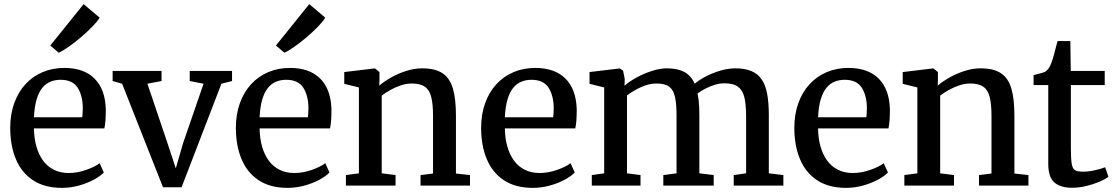

<svg xmlns="http://www.w3.org/2000/svg" viewBox="-20 -899 5400 930"><path d="M280 11Q195.5 11 139.8 -26Q84 -63 56.8 -128.5Q29.5 -194 29.5 -279.5Q29.5 -345.5 48.8 -399Q68 -452.5 103 -490.8Q138 -529 186.2 -549.5Q234.5 -570 291.5 -570Q386 -570 437.8 -518.5Q489.5 -467 492.5 -370.5Q492.5 -340 491 -317.2Q489.5 -294.5 485.5 -277H144.5Q145 -229.5 156.2 -189.8Q167.5 -150 188.5 -121.2Q209.5 -92.5 240.8 -76.8Q272 -61 312.5 -61Q354.5 -61 397.2 -76Q440 -91 462.5 -108.5L483 -63.5Q465 -45 433.2 -28Q401.5 -11 361.5 0Q321.5 11 280 11ZM144.5 -331H378.5Q379.5 -339.5 380.2 -352Q381 -364.5 381 -374Q381 -434.5 356.5 -473.5Q332 -512.5 273.5 -512.5Q247 -512.5 224.8 -503.5Q202.5 -494.5 185.2 -473.8Q168 -453 157.5 -418Q147 -383 144.5 -331ZM264 -644 223.5 -678.5 385 -879 462.5 -813.5Q452 -795.5 427.5 -770.2Q403 -745 372.5 -719Q342 -693 313.2 -672.8Q284.5 -652.5 265 -644Z M769.5 8 571.5 -493.5 525.5 -506.5V-555.5H762.5V-506.5L694 -493.5L790.5 -208L831.5 -83.5L866.5 -204.5L966 -493.5L899 -506.5V-555.5H1104V-506.5L1052.5 -493.5L859.5 8Z M1373 11Q1288.5 11 1232.8 -26Q1177 -63 1149.8 -128.5Q1122.5 -194 1122.5 -279.5Q1122.5 -345.5 1141.8 -399Q1161 -452.5 1196 -490.8Q1231 -529 1279.2 -549.5Q1327.5 -570 1384.5 -570Q1479 -570 1530.8 -518.5Q1582.5 -467 1585.5 -370.5Q1585.5 -340 1584 -317.2Q1582.5 -294.5 1578.5 -277H1237.5Q1238 -229.5 1249.2 -189.8Q1260.5 -150 1281.5 -121.2Q1302.5 -92.5 1333.8 -76.8Q1365 -61 1405.5 -61Q1447.5 -61 1490.2 -76Q1533 -91 1555.5 -108.5L1576 -63.5Q1558 -45 1526.2 -28Q1494.5 -11 1454.5 0Q1414.5 11 1373 11ZM1237.5 -331H1471.5Q1472.5 -339.5 1473.2 -352Q1474 -364.5 1474 -374Q1474 -434.5 1449.5 -473.5Q1425 -512.5 1366.5 -512.5Q1340 -512.5 1317.8 -503.5Q1295.5 -494.5 1278.2 -473.8Q1261 -453 1250.5 -418Q1240 -383 1237.5 -331ZM1357 -644 1316.5 -678.5 1478 -879 1555.5 -813.5Q1545 -795.5 1520.5 -770.2Q1496 -745 1465.5 -719Q1435 -693 1406.2 -672.8Q1377.5 -652.5 1358 -644Z M1718.5 -59.5V-475.5L1647.5 -493V-550L1793.5 -567.5H1796.5L1818 -550V-508.5L1817 -484Q1839 -503.5 1872.8 -522.8Q1906.5 -542 1946.2 -555Q1986 -568 2025 -568Q2088 -568 2123.5 -544.2Q2159 -520.5 2173.8 -470Q2188.5 -419.5 2188.5 -339.5V-58.5L2256.5 -51V0H2017V-51L2077.5 -58.5V-339Q2077.5 -393 2069.2 -427.5Q2061 -462 2038.8 -478.2Q2016.5 -494.5 1974.5 -494.5Q1948.5 -494.5 1921.5 -485.5Q1894.5 -476.5 1870.5 -463Q1846.5 -449.5 1829 -436V-59.5L1896 -51V0H1655.5V-51Z M2561 11Q2476.5 11 2420.8 -26Q2365 -63 2337.8 -128.5Q2310.5 -194 2310.5 -279.5Q2310.5 -345.5 2329.8 -399Q2349 -452.5 2384 -490.8Q2419 -529 2467.2 -549.5Q2515.5 -570 2572.5 -570Q2667 -570 2718.8 -518.5Q2770.5 -467 2773.5 -370.5Q2773.5 -340 2772 -317.2Q2770.5 -294.5 2766.5 -277H2425.5Q2426 -229.5 2437.2 -189.8Q2448.5 -150 2469.5 -121.2Q2490.5 -92.5 2521.8 -76.8Q2553 -61 2593.5 -61Q2635.5 -61 2678.2 -76Q2721 -91 2743.5 -108.5L2764 -63.5Q2746 -45 2714.2 -28Q2682.5 -11 2642.5 0Q2602.5 11 2561 11ZM2425.5 -331H2659.5Q2660.5 -339.5 2661.2 -352Q2662 -364.5 2662 -374Q2662 -434.5 2637.5 -473.5Q2613 -512.5 2554.5 -512.5Q2528 -512.5 2505.8 -503.5Q2483.5 -494.5 2466.2 -473.8Q2449 -453 2438.5 -418Q2428 -383 2425.5 -331Z M2846.5 0V-51L2906.5 -59.5V-475.5L2835.5 -493V-550L2981.5 -567.5L2998 -557L3006 -517L3005 -483.5Q3027.5 -504 3062.8 -523.2Q3098 -542.5 3137.2 -555.2Q3176.5 -568 3209 -568Q3262.5 -568 3295.2 -550Q3328 -532 3345 -493.5Q3364.5 -510.5 3397 -527.8Q3429.5 -545 3468 -556.5Q3506.5 -568 3542.5 -568Q3588.5 -568 3620 -554.5Q3651.5 -541 3670 -513.5Q3688.5 -486 3696.2 -443Q3704 -400 3704 -340V-59.5L3774.5 -51V0H3534V-51L3594 -59.5V-336.5Q3594 -390.5 3586 -425.8Q3578 -461 3555.5 -478.2Q3533 -495.5 3489 -495.5Q3465.5 -495.5 3441.2 -488Q3417 -480.5 3395.5 -469Q3374 -457.5 3359 -446.5Q3362 -431.5 3364 -414.5Q3366 -397.5 3366.8 -378.5Q3367.5 -359.5 3367.5 -338.5V-59.5L3437 -51V0H3193V-51L3257 -59.5V-339Q3257 -393 3250 -427.5Q3243 -462 3222.5 -478.2Q3202 -494.5 3160 -494.5Q3122 -494.5 3082.8 -476Q3043.5 -457.5 3017 -436.5V-59.5L3082.5 -51V0Z M4078 11Q3993.5 11 3937.8 -26Q3882 -63 3854.8 -128.5Q3827.5 -194 3827.5 -279.5Q3827.5 -345.5 3846.8 -399Q3866 -452.5 3901 -490.8Q3936 -529 3984.2 -549.5Q4032.5 -570 4089.5 -570Q4184 -570 4235.8 -518.5Q4287.5 -467 4290.5 -370.5Q4290.5 -340 4289 -317.2Q4287.5 -294.5 4283.5 -277H3942.5Q3943 -229.5 3954.2 -189.8Q3965.5 -150 3986.5 -121.2Q4007.5 -92.5 4038.8 -76.8Q4070 -61 4110.5 -61Q4152.5 -61 4195.2 -76Q4238 -91 4260.5 -108.5L4281 -63.5Q4263 -45 4231.2 -28Q4199.5 -11 4159.5 0Q4119.5 11 4078 11ZM3942.5 -331H4176.5Q4177.5 -339.5 4178.2 -352Q4179 -364.5 4179 -374Q4179 -434.5 4154.5 -473.5Q4130 -512.5 4071.5 -512.5Q4045 -512.5 4022.8 -503.5Q4000.5 -494.5 3983.2 -473.8Q3966 -453 3955.5 -418Q3945 -383 3942.5 -331Z M4423.5 -59.5V-475.5L4352.5 -493V-550L4498.5 -567.5H4501.5L4523 -550V-508.5L4522 -484Q4544 -503.5 4577.8 -522.8Q4611.5 -542 4651.2 -555Q4691 -568 4730 -568Q4793 -568 4828.5 -544.2Q4864 -520.5 4878.8 -470Q4893.5 -419.5 4893.5 -339.5V-58.5L4961.5 -51V0H4722V-51L4782.5 -58.5V-339Q4782.5 -393 4774.2 -427.5Q4766 -462 4743.8 -478.2Q4721.5 -494.5 4679.5 -494.5Q4653.5 -494.5 4626.5 -485.5Q4599.5 -476.5 4575.5 -463Q4551.5 -449.5 4534 -436V-59.5L4601 -51V0H4360.5V-51Z M5172 10.5Q5117 10.5 5087.2 -15.2Q5057.5 -41 5057.5 -106V-487H4986.5V-535Q4997 -538 5009 -541Q5021 -544 5031.5 -547.2Q5042 -550.5 5047 -554.5Q5053 -559.5 5057 -564.5Q5061 -569.5 5064.8 -576.2Q5068.5 -583 5072 -593Q5077 -605 5082.8 -626Q5088.5 -647 5094 -667.8Q5099.5 -688.5 5102.5 -700H5164.5L5166.5 -555.5H5331V-487H5167V-184Q5167 -130 5171.2 -105.2Q5175.5 -80.5 5188 -74Q5200.5 -67.5 5226 -67.5Q5254 -67.5 5285.2 -74.8Q5316.5 -82 5333 -89L5349 -43Q5333 -30.5 5304.8 -18.5Q5276.5 -6.5 5241.8 2Q5207 10.5 5172 10.5Z"/></svg>

Font: Merriweather Light 18pt Medium
Style: Regular
Weight: 500
Version: Version 2.100